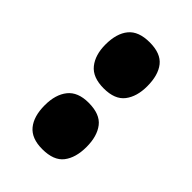

<svg xmlns="http://www.w3.org/2000/svg" viewBox="-20 -849 380 380"><g transform="rotate(-45 170.0 -659.5)"><path d="M255 -601Q226 -601 208.5 -614.5Q191 -628 191 -659Q191 -690 208.5 -704Q226 -718 255 -718Q286 -718 303 -704Q320 -690 320 -659Q320 -628 303 -614.5Q286 -601 255 -601ZM85 -601Q55 -601 37.5 -614.5Q20 -628 20 -660Q20 -690 37 -704Q54 -718 85 -718Q115 -718 132.5 -704Q150 -690 150 -660Q150 -628 132.5 -614.5Q115 -601 85 -601Z"/></g></svg>

Font: Bricolage Grotesque Condensed
Style: Bold
Weight: 700
Width: 3
Designer: Mathieu Triay
Foundry: Atelier Triay
Version: Version 1.001;gftools[0.9.33.dev8+g029e19f]